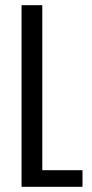

<svg xmlns="http://www.w3.org/2000/svg" viewBox="-20 -720 353 740"><path d="M63 0V-700H143V-64H298V0Z"/></svg>

Font: Pathway Gothic One
Style: Regular
Weight: 400
Version: Version 1.003; ttfautohint (v1.8.4.7-5d5b);gftools[0.9.26]